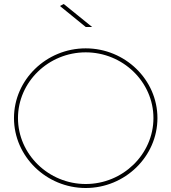

<svg xmlns="http://www.w3.org/2000/svg" viewBox="-20 -941 858 961"><path d="M299 -921 280 -911 409 -806H441ZM409 -699C212 -699 50 -542 50 -350C50 -158 212 0 409 0C606 0 768 -158 768 -350C768 -542 606 -699 409 -699ZM409 -679C595 -679 748 -531 748 -350C748 -169 595 -20 409 -20C223 -20 70 -169 70 -350C70 -531 223 -679 409 -679Z"/></svg>

Font: Montserrat Thin
Style: Regular
Weight: 250
Designer: Julieta Ulanovsky
Foundry: Julieta Ulanovsky
Version: Version 4.000